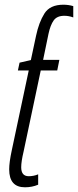

<svg xmlns="http://www.w3.org/2000/svg" viewBox="-20 -785 331 815"><path d="M142 -1V-45Q123 -37 102 -37Q70 -37 70 -75Q70 -99 80 -141L153 -486H223L232 -531H163L186 -642Q194 -679 208 -698.5Q222 -718 253 -718Q272 -718 291 -711V-759Q271 -765 249 -765Q192 -765 168.5 -727.5Q145 -690 133 -633L111 -530L63 -519L56 -486H102L30 -147Q19 -96 19 -66Q19 10 86 10Q116 10 142 -1Z"/></svg>

Font: Noto Sans Display Condensed Light
Style: Italic
Weight: 300
Width: 3
Designer: Monotype Design team
Foundry: Monotype Imaging Inc.
Version: 1.000